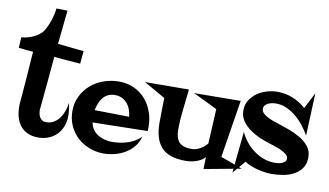

<svg xmlns="http://www.w3.org/2000/svg" viewBox="-100 -1100 2344 1366"><g transform="rotate(10 1072.0 -417.0)"><path d="M448.2 -630.9 439.5 -539.1Q391.6 -543 344.7 -546.4Q297.9 -549.8 250 -554.7Q242.2 -461.9 233.4 -370.1Q224.6 -278.3 215.8 -185.5Q215.8 -180.7 214.8 -175.8Q213.9 -170.9 213.9 -166Q213.9 -152.3 216.8 -138.2Q219.7 -124 226.6 -112.8Q233.4 -101.6 244.6 -94.2Q255.9 -86.9 272.5 -86.9Q304.7 -86.9 329.1 -102.1Q353.5 -117.2 370.1 -140.6Q386.7 -164.1 396.5 -192.9Q406.2 -221.7 409.2 -250Q420.9 -204.1 420.9 -159.2Q420.9 -116.2 407.2 -81.5Q393.6 -46.9 369.1 -22Q344.7 2.9 310.5 16.6Q276.4 30.3 235.4 30.3Q192.4 30.3 160.2 15.6Q127.9 1 106.9 -24.9Q85.9 -50.8 75.7 -85.9Q65.4 -121.1 65.4 -161.1Q65.4 -168.9 65.4 -175.8Q65.4 -182.6 66.4 -190.4Q74.2 -285.2 81.5 -377.4Q88.9 -469.7 94.7 -564.5Q68.4 -566.4 42.5 -568.8Q16.6 -571.3 -9.8 -574.2L-5.9 -651.4Q14.6 -652.3 37.1 -658.2Q59.6 -664.1 80.6 -673.8Q101.6 -683.6 119.6 -697.3Q137.7 -710.9 149.4 -728.5Q160.2 -746.1 169.4 -766.6Q178.7 -787.1 186 -809.6Q193.4 -832 198.2 -854Q203.1 -876 205.1 -896.5L285.2 -894.5L259.8 -650.4Z M997.1 -177.7Q997.1 -170.9 996.6 -164.1Q996.1 -157.2 996.1 -150.4L598.6 -142.6Q611.3 -85 656.2 -57.6Q701.2 -30.3 757.8 -30.3Q785.2 -30.3 813.5 -34.2Q841.8 -38.1 869.1 -46.9Q896.5 -55.7 920.9 -69.8Q945.3 -84 964.8 -103.5Q954.1 -62.5 928.7 -31.2Q903.3 0 868.7 20.5Q834 41 793.5 51.3Q752.9 61.5 712.9 61.5Q658.2 61.5 608.9 42Q559.6 22.5 522.9 -11.7Q486.3 -45.9 464.8 -93.8Q443.4 -141.6 443.4 -198.2Q443.4 -257.8 467.8 -306.6Q492.2 -355.5 532.2 -390.1Q572.3 -424.8 625 -443.4Q677.7 -461.9 735.4 -461.9Q795.9 -461.9 844.2 -439.5Q892.6 -417 926.8 -377.9Q960.9 -338.9 979 -287.6Q997.1 -236.3 997.1 -177.7ZM847.7 -227.5Q845.7 -253.9 836.9 -278.3Q828.1 -302.7 812.5 -321.3Q796.9 -339.8 774.9 -351.1Q752.9 -362.3 723.6 -362.3Q694.3 -362.3 672.9 -351.6Q651.4 -340.8 636.7 -322.8Q622.1 -304.7 612.8 -280.8Q603.5 -256.8 598.6 -231.4Z M1701.2 -2.9 1433.6 46.9 1436.5 -41Q1425.8 -27.3 1409.2 -17.1Q1392.6 -6.8 1373.5 -0.5Q1354.5 5.9 1335 8.8Q1315.4 11.7 1297.9 11.7Q1175.8 11.7 1122.1 -46.9Q1068.4 -105.5 1068.4 -223.6Q1068.4 -269.5 1069.3 -313.5Q1070.3 -357.4 1071.3 -402.3Q1033.2 -424.8 994.1 -446.3Q955.1 -467.8 917 -490.2L1233.4 -492.2Q1226.6 -421.9 1217.3 -344.2Q1208 -266.6 1208 -197.3Q1208 -135.7 1235.4 -107.4Q1262.7 -79.1 1324.2 -79.1Q1355.5 -79.1 1386.7 -96.7Q1418 -114.3 1436.5 -138.7L1449.2 -388.7L1274.4 -473.6L1610.4 -476.6L1543.9 -60.5Z M2154.3 -165Q2154.3 -116.2 2131.8 -85Q2109.4 -53.7 2075.2 -35.6Q2041 -17.6 1999 -10.3Q1957 -2.9 1918 -2.9Q1895.5 -2.9 1868.7 -6.3Q1841.8 -9.8 1815.4 -16.6Q1789.1 -23.4 1764.2 -33.2Q1739.3 -43 1719.7 -56.6L1640.6 36.1L1670.9 -262.7Q1687.5 -226.6 1713.4 -194.3Q1739.3 -162.1 1772.5 -137.7Q1805.7 -113.3 1843.8 -99.1Q1881.8 -85 1922.9 -85Q1933.6 -85 1947.8 -86.4Q1961.9 -87.9 1975.1 -92.8Q1988.3 -97.7 1997.1 -106.4Q2005.9 -115.2 2005.9 -129.9Q2005.9 -146.5 1988.3 -160.6Q1970.7 -174.8 1947.3 -185.1Q1923.8 -195.3 1900.4 -202.6Q1877 -210 1865.2 -213.9Q1832 -223.6 1792.5 -240.7Q1752.9 -257.8 1719.2 -281.7Q1685.5 -305.7 1663.1 -338.4Q1640.6 -371.1 1640.6 -414.1Q1640.6 -455.1 1660.6 -487.3Q1680.7 -519.5 1711.9 -541.5Q1743.2 -563.5 1781.7 -574.7Q1820.3 -585.9 1857.4 -585.9Q1916 -585.9 1968.3 -564.9Q2020.5 -543.9 2063.5 -504.9L2124 -622.1L2111.3 -313.5Q2093.8 -346.7 2067.4 -380.4Q2041 -414.1 2008.8 -441.4Q1976.6 -468.8 1939.5 -485.4Q1902.3 -502 1862.3 -502Q1850.6 -502 1835.4 -499.5Q1820.3 -497.1 1807.1 -491.2Q1793.9 -485.4 1784.7 -475.1Q1775.4 -464.8 1775.4 -449.2Q1775.4 -430.7 1789.6 -417Q1803.7 -403.3 1823.7 -393.1Q1843.8 -382.8 1864.7 -375.5Q1885.7 -368.2 1899.4 -364.3Q1934.6 -352.5 1978.5 -336.9Q2022.5 -321.3 2061.5 -298.8Q2100.6 -276.4 2127.4 -243.7Q2154.3 -210.9 2154.3 -165Z"/></g></svg>

Font: Fontdiner Swanky
Style: Regular
Weight: 400
Designer: Font Diner, Inc
Foundry: Font Diner, Inc
Version: Version 1.000